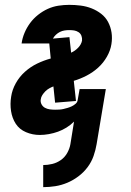

<svg xmlns="http://www.w3.org/2000/svg" viewBox="-20 -548 540 791"><path d="M158 223V132Q176 132 195 127.5Q214 123 230.5 111.5Q247 100 257 82Q267 64 270 46L285 -47Q271 -33 254 -22.5Q237 -12 219 -5.5Q201 1 181.5 4.5Q162 8 144 8Q114 8 87 -3.5Q60 -15 45 -38Q30 -61 25.5 -90.5Q21 -120 26 -150Q30 -178 45 -205Q60 -232 83 -252.5Q106 -273 133 -286Q160 -299 189 -307L183 -369H69Q72 -391 81 -412.5Q90 -434 104 -453Q118 -472 137 -487Q156 -502 177 -511.5Q198 -521 220.5 -524.5Q243 -528 265 -528Q289 -528 312.5 -525Q336 -522 357.5 -513.5Q379 -505 397 -491Q415 -477 425.5 -457Q436 -437 439.5 -414Q443 -391 439 -366Q435 -340 420.5 -314.5Q406 -289 384.5 -269.5Q363 -250 337 -236.5Q311 -223 284 -215L293 -132L207 -125L200 -192Q192 -189 183 -184Q174 -179 167 -172Q160 -165 154.5 -156.5Q149 -148 148 -139Q146 -128 151 -118.5Q156 -109 165 -104Q174 -99 185 -97.5Q196 -96 207 -96Q215 -96 224 -96.5Q233 -97 241.5 -99Q250 -101 258.5 -103.5Q267 -106 275.5 -110Q284 -114 291.5 -120.5Q299 -127 300 -136L308 -181H416L378 46Q374 70 365.5 94.5Q357 119 341 140.5Q325 162 303 178.5Q281 195 257 205Q233 215 208 219Q183 223 158 223ZM273 -331Q289 -338 302 -351.5Q315 -365 318 -381Q319 -391 315.5 -400.5Q312 -410 303.5 -415.5Q295 -421 285.5 -422.5Q276 -424 265 -424Q256 -424 246 -422.5Q236 -421 227 -416.5Q218 -412 210.5 -405Q203 -398 198 -389L266 -395Z"/></svg>

Font: Iosevka SS18 Extrabold
Style: Italic
Weight: 800
Italic angle: -9°
Monospace: yes
Designer: Belleve Invis
Foundry: Belleve Invis
Version: Version 25.1.1; ttfautohint (v1.8.4)